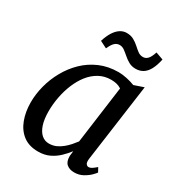

<svg xmlns="http://www.w3.org/2000/svg" viewBox="-184 -888 941 1017"><g transform="rotate(30 286.5 -380.0)"><path d="M454.5 -93Q451.5 -69.5 458.2 -61Q465 -52.5 473.5 -52.5Q482.5 -52.5 492.8 -59Q503 -65.5 518 -78.5L532 -53Q528 -46.5 512.8 -31.2Q497.5 -16 474 -3Q450.5 10 421 10Q392.5 10 375 -5Q357.5 -20 358 -54L361.5 -85Q344 -62 321.2 -40.2Q298.5 -18.5 268.8 -4.2Q239 10 200 10Q144.5 10 108.5 -17.5Q72.5 -45 54.8 -92.2Q37 -139.5 37 -198Q37 -247.5 50.5 -299.5Q64 -351.5 90.8 -399.5Q117.5 -447.5 156.5 -485.5Q195.5 -523.5 247 -545.8Q298.5 -568 361.5 -568Q384.5 -568 412.2 -562Q440 -556 461.5 -547.5L520 -567.5ZM410 -497Q396.5 -506 380.5 -509.8Q364.5 -513.5 347 -513.5Q306.5 -513.5 273.8 -495.2Q241 -477 216.5 -445.8Q192 -414.5 175.5 -374.2Q159 -334 150.8 -290.2Q142.5 -246.5 142.5 -203.5Q142.5 -155 153.5 -122Q164.5 -89 183.8 -72.2Q203 -55.5 228.5 -55.5Q252 -55.5 271.8 -64.2Q291.5 -73 308.2 -86.8Q325 -100.5 338.5 -116Q352 -131.5 362.5 -145.5ZM196.5 -665Q207.5 -700 222.2 -723Q237 -746 255.2 -757.8Q273.5 -769.5 294.5 -769.5Q320 -769.5 338.2 -759.2Q356.5 -749 371 -735.8Q385.5 -722.5 399.5 -712Q413.5 -701.5 431 -701.5Q447 -701.5 459.2 -713.8Q471.5 -726 482 -758.5L528 -742Q519.5 -701.5 505.5 -676.2Q491.5 -651 472.2 -639.5Q453 -628 428.5 -628Q405 -628 386.5 -638.2Q368 -648.5 353 -661.8Q338 -675 324 -685.2Q310 -695.5 294 -695.5Q277 -695.5 264.2 -683.5Q251.5 -671.5 239 -643.5Z"/></g></svg>

Font: Merriweather Light 18pt
Style: Italic
Weight: 400
Italic angle: -7.8°
Version: Version 2.101